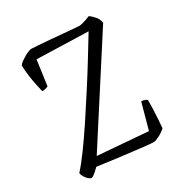

<svg xmlns="http://www.w3.org/2000/svg" viewBox="-167 -840 918 965"><g transform="rotate(-30 292.5 -357.0)"><path d="M88 0Q82 0 72 -8.5Q62 -17 54.5 -29.5Q47 -42 46 -52Q76 -85 115.5 -139Q155 -193 200 -261Q245 -329 293 -404Q331 -463 369 -525Q407 -587 443 -646L146 -655L126 -510Q122 -507 112.5 -504.5Q103 -502 91 -502Q87 -519 81 -546.5Q75 -574 71 -605Q67 -636 66 -665Q72 -674 84 -682.5Q96 -691 109 -698.5Q122 -706 133 -710Q144 -714 148 -714Q155 -714 183 -712Q211 -710 249 -707Q287 -704 324 -700.5Q361 -697 387 -695Q413 -693 417 -693Q424 -693 435.5 -696Q447 -699 460 -703.5Q473 -708 482 -712Q495 -703 509.5 -686.5Q524 -670 528 -647L165 -83L455 -60L496 -209Q507 -209 516 -205.5Q525 -202 529 -198Q529 -176 528 -146.5Q527 -117 525 -88Q523 -59 521 -38Q514 -32 504.5 -25Q495 -18 484 -12.5Q473 -7 464 -3.5Q455 0 449 0Q436 0 404 -3.5Q372 -7 330.5 -12Q289 -17 248.5 -22Q208 -27 177 -31.5Q146 -36 136 -37Q126 -27 116.5 -18.5Q107 -10 99.5 -5Q92 0 88 0Z"/></g></svg>

Font: Texturina Medium 12pt Thin
Style: Regular
Weight: 250
Version: Version 1.002